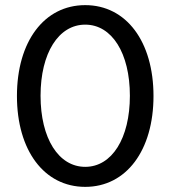

<svg xmlns="http://www.w3.org/2000/svg" viewBox="-20 -714 664 748"><path d="M312 14C472 14 578 -128 578 -340C578 -552 472 -694 312 -694C152 -694 46 -552 46 -340C46 -128 152 14 312 14ZM312 -64C208 -64 138 -175 138 -341C138 -507 208 -618 312 -618C416 -618 486 -507 486 -341C486 -175 416 -64 312 -64Z"/></svg>

Font: Ronzino
Style: Regular
Weight: 400
Designer: Nunzio Mazzaferro
Foundry: Collletttivo
Version: Version 1.000;Glyphs 3.3 (3337)